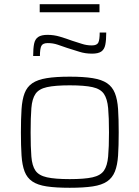

<svg xmlns="http://www.w3.org/2000/svg" viewBox="-20 -881 660 909"><path d="M310 8Q244 8 201 1.5Q158 -5 133 -22Q108 -39 96.5 -69Q85 -99 82 -144.5Q79 -190 79 -254Q79 -319 82 -364.5Q85 -410 96.5 -440Q108 -470 133 -487Q158 -504 201 -511Q244 -518 310 -518Q376 -518 419 -511Q462 -504 487 -487Q512 -470 524 -440Q536 -410 539 -364.5Q542 -319 542 -254Q542 -190 539 -144.5Q536 -99 524 -69Q512 -39 487 -22Q462 -5 419 1.5Q376 8 310 8ZM310 -33Q380 -33 418 -41.5Q456 -50 472 -73Q488 -96 492 -140Q496 -184 496 -254Q496 -325 492 -369Q488 -413 472 -436.5Q456 -460 418 -468.5Q380 -477 310 -477Q241 -477 202.5 -468.5Q164 -460 148 -436.5Q132 -413 128.5 -369Q125 -325 125 -254Q125 -184 128.5 -140Q132 -96 148 -73Q164 -50 202.5 -41.5Q241 -33 310 -33ZM137 -616Q137 -652 141.5 -674Q146 -696 161 -706Q176 -716 205 -716Q235 -716 263.5 -707.5Q292 -699 322 -688Q345 -681 367.5 -673.5Q390 -666 415 -666Q439 -666 445.5 -679.5Q452 -693 452 -727H483Q483 -691 478.5 -669Q474 -647 459.5 -637Q445 -627 416 -627Q383 -627 355.5 -636Q328 -645 298 -654Q275 -662 253 -669.5Q231 -677 206 -677Q182 -677 175.5 -663Q169 -649 169 -616ZM168 -823V-861H451V-823Z"/></svg>

Font: Saira SemiExpanded ExtraLight
Style: Regular
Weight: 250
Width: 6
Designer: Hector Gatti with collaboration of the Omnibus-Type team
Foundry: Omnibus-Type
Version: Version 1.101